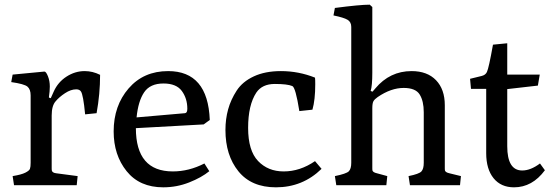

<svg xmlns="http://www.w3.org/2000/svg" viewBox="-20 -792 2364 821"><path d="M40 0 34 -39Q71 -45 88 -53.5Q105 -62 108 -70Q111 -78 111 -96V-384Q111 -410 97.5 -421.5Q84 -433 28 -441L34 -473L170 -486Q177 -486 185 -466Q193 -446 193 -422Q193 -403 189 -375L197 -372L210 -401Q228 -441 264.5 -464.5Q301 -488 342 -488Q376 -488 408 -472Q408 -390 393 -308L344 -303Q336 -387 326 -401Q320 -410 306 -410Q283 -410 258 -393.5Q233 -377 218 -359Q201 -340 201 -298V-72Q201 -65 202 -61.5Q203 -58 207.5 -55Q212 -52 221 -51L312 -39L308 0Z M466 -230Q466 -340 530 -414Q594 -488 699 -488Q869 -488 877 -279L851 -260L561 -244Q561 -59 719 -59Q788 -59 854 -93L875 -60Q842 -33 789 -12Q736 9 678 9Q577 9 521.5 -60Q466 -129 466 -230ZM564 -290 771 -308Q781 -309 781 -327Q781 -371 757.5 -403Q734 -435 679 -435Q622 -435 596.5 -397.5Q571 -360 564 -290Z M944 -236Q944 -283 955.5 -324.5Q967 -366 992 -404.5Q1017 -443 1065.5 -465.5Q1114 -488 1181 -488Q1257 -488 1327 -460Q1328 -452 1328 -432Q1328 -365 1316 -323L1260 -317Q1244 -418 1230 -424Q1209 -433 1155 -433Q1101 -433 1076 -396Q1041 -343 1041 -245Q1041 -148 1083.5 -103.5Q1126 -59 1193 -59Q1263 -59 1327 -103L1355 -70Q1274 9 1160 9Q1055 9 999.5 -59.5Q944 -128 944 -236Z M1418 0 1412 -39Q1461 -49 1471.5 -59.5Q1482 -70 1482 -96V-677Q1482 -698 1466 -707.5Q1450 -717 1406 -726L1412 -758Q1519 -772 1561 -772L1572 -762V-481Q1572 -426 1565 -403L1573 -400L1585 -414Q1647 -488 1740 -488Q1807 -488 1844.5 -449Q1882 -410 1882 -342V-72Q1882 -65 1883 -62Q1884 -59 1888.5 -56Q1893 -53 1902 -51L1951 -39L1947 0H1733L1727 -39Q1772 -48 1782 -59Q1792 -70 1792 -96V-312Q1792 -360 1774.5 -388Q1757 -416 1706 -416Q1652 -416 1595 -377Q1582 -368 1577 -359.5Q1572 -351 1572 -329V-72Q1572 -65 1573 -62Q1574 -59 1578.5 -56Q1583 -53 1592 -51L1636 -39L1632 0Z M2059 -137V-412H1994L1990 -455L2039 -467Q2056 -471 2062 -484Q2070 -500 2088 -601L2149 -607V-473H2288L2280 -426L2149 -411V-167Q2149 -63 2213 -63Q2249 -63 2289 -93L2310 -64Q2256 9 2178 9Q2122 9 2090.5 -30Q2059 -69 2059 -137Z"/></svg>

Font: Poly
Style: Regular
Weight: 400
Designer: Jos Nicols Silva Schwarzenberg
Foundry: Jose Nicolas Silva Schwarzenberg
Version: Version 1.001